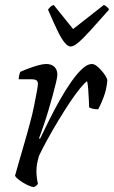

<svg xmlns="http://www.w3.org/2000/svg" viewBox="-20 -760 463 780"><path d="M118 0Q111 0 99 -5Q87 -10 74.5 -17.5Q62 -25 52.5 -33Q43 -41 41 -46Q45 -60 54 -92Q63 -124 76 -168Q89 -212 102 -261Q111 -293 118 -327.5Q125 -362 129.5 -387Q134 -412 134 -419Q134 -430 127.5 -434Q121 -438 109 -438H56Q56 -446 58 -454Q60 -462 62 -468Q80 -476 99 -483Q118 -490 136.5 -495Q155 -500 168 -500Q189 -500 201 -488.5Q213 -477 213 -456Q213 -447 207.5 -424.5Q202 -402 194 -372Q186 -342 176 -309Q166 -276 156 -247Q146 -218 139 -199L142 -195Q159 -230 179.5 -271.5Q200 -313 223 -353.5Q246 -394 269 -427Q292 -460 313.5 -480Q335 -500 353 -500Q363 -500 373.5 -491.5Q384 -483 393.5 -472Q403 -461 409.5 -450Q416 -439 416 -433Q413 -398 402 -368Q391 -338 379 -316Q368 -316 358 -318Q348 -320 342 -324Q342 -333 341 -353Q340 -373 338.5 -395Q337 -417 334 -430Q325 -425 306 -402Q287 -379 264 -344.5Q241 -310 217.5 -271Q194 -232 173 -194Q152 -156 138 -126Q134 -112 131 -97Q128 -82 128 -64Q128 -52 129.5 -39.5Q131 -27 134 -14Q133 -11 129.5 -7.5Q126 -4 118 0ZM267 -571Q256 -571 242.5 -587Q229 -603 213 -636.5Q197 -670 175 -721Q179 -726 183.5 -731Q188 -736 198 -740L277 -642L402 -740Q410 -736 416 -730.5Q422 -725 423 -721Q378 -670 347.5 -636.5Q317 -603 298 -587Q279 -571 267 -571Z"/></svg>

Font: Texturina 12pt ExtraLight
Style: Italic
Weight: 250
Italic angle: -11°
Designer: Guillermo Torres Carreño
Foundry: Omnibus-Type
Version: Version 1.002